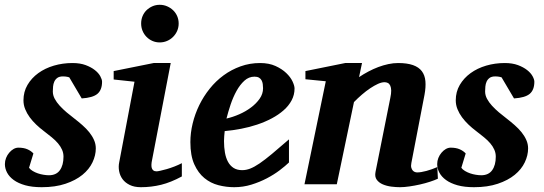

<svg xmlns="http://www.w3.org/2000/svg" viewBox="-27 -760 2245 792"><path d="M394 -422.9Q394 -389.2 375 -373Q356 -356.9 310.1 -354L258.8 -440.9Q255.4 -441.9 251.5 -442.9Q248 -443.8 243.2 -444.3Q238.3 -444.8 232.9 -444.8Q217.8 -444.8 209.5 -438.7Q201.2 -432.6 197 -423.3Q192.9 -414.1 191.9 -403.1Q190.9 -392.1 190.9 -382.8Q190.9 -367.2 198.7 -352.5Q206.5 -337.9 219.2 -324Q231.9 -310.1 247.8 -296.6Q263.7 -283.2 279.8 -271Q296.9 -257.8 312.7 -243.9Q328.6 -230 341.1 -214.6Q353.5 -199.2 360.8 -182.6Q368.2 -166 368.2 -147.9Q368.2 -119.1 354.5 -90.3Q340.8 -61.5 313 -38.8Q285.2 -16.1 243.2 -2Q201.2 12.2 145 12.2Q105.5 12.2 76.9 4.2Q48.3 -3.9 29.8 -17.3Q11.2 -30.8 2.2 -47.9Q-6.8 -64.9 -6.8 -83Q-6.8 -96.2 -2 -108.4Q2.9 -120.6 11 -130.1Q19 -139.6 28.8 -145.3Q38.6 -150.9 48.8 -150.9Q70.8 -150.9 85.9 -144.3Q101.1 -137.7 110.8 -127L92.8 -67.9Q98.1 -60.5 107.9 -54.7Q117.7 -48.8 129.2 -44.9Q140.6 -41 152.6 -39.1Q164.6 -37.1 174.8 -37.1Q205.1 -37.1 220 -57.9Q234.9 -78.6 234.9 -113.8Q234.9 -128.9 229 -142.3Q223.1 -155.8 212.4 -168.5Q201.7 -181.2 186.5 -193.6Q171.4 -206.1 152.8 -220.2Q137.2 -231.9 122.3 -246.1Q107.4 -260.3 95.7 -276.1Q84 -292 76.9 -309.6Q69.8 -327.1 69.8 -346.2Q69.8 -381.3 86.4 -409.7Q103 -438 130.9 -458.3Q158.7 -478.5 195.3 -489.3Q231.9 -500 272 -500Q303.2 -500 326.2 -491.5Q349.1 -482.9 364.3 -470.9Q379.4 -459 386.7 -445.6Q394 -432.1 394 -422.9Z M723.1 -32.2Q678.2 -7.8 637.7 2.2Q597.2 12.2 554.2 12.2Q526.9 12.2 508.1 2.9Q489.3 -6.3 478.5 -21Q467.8 -35.6 464.4 -54Q460.9 -72.3 464.8 -90.8L527.8 -422.9L441.9 -432.1V-466.8L606.9 -500H677.2L600.1 -99.1Q598.1 -90.3 597.7 -82Q597.2 -73.7 598.9 -67.4Q600.6 -61 605.5 -57.1Q610.4 -53.2 619.1 -53.2Q623 -53.2 634.5 -55.7Q646 -58.1 661.1 -62.5Q676.3 -66.9 692.6 -73.2Q709 -79.6 723.1 -86.9ZM710 -663.1Q710 -647 703.9 -632.8Q697.8 -618.7 687 -607.9Q676.3 -597.2 662.1 -591.1Q647.9 -585 631.8 -585Q615.7 -585 601.8 -591.1Q587.9 -597.2 577.4 -607.9Q566.9 -618.7 561 -632.8Q555.2 -647 555.2 -663.1Q555.2 -679.2 561 -693.4Q566.9 -707.5 577.4 -717.8Q587.9 -728 601.8 -734.1Q615.7 -740.2 631.8 -740.2Q647.9 -740.2 662.1 -734.1Q676.3 -728 687 -717.8Q697.8 -707.5 703.9 -693.4Q710 -679.2 710 -663.1Z M1058.1 -396Q1058.1 -404.8 1056.9 -413.3Q1055.7 -421.9 1052 -428.7Q1048.3 -435.5 1041.3 -439.7Q1034.2 -443.8 1022.9 -443.8Q999.5 -443.8 981.2 -427.2Q962.9 -410.6 948.7 -385Q934.6 -359.4 924.3 -328.9Q914.1 -298.3 907.2 -271Q933.1 -276.9 960 -288.6Q986.8 -300.3 1008.5 -316.7Q1030.3 -333 1044.2 -353Q1058.1 -373 1058.1 -396ZM1188 -395Q1188 -368.7 1176 -346.2Q1164.1 -323.7 1143.1 -305.2Q1122.1 -286.6 1094 -271.7Q1065.9 -256.8 1033.9 -246.1Q1002 -235.4 967.5 -228.8Q933.1 -222.2 899.9 -219.2Q898.9 -210 897.9 -198.2Q897 -186.5 897 -178.2Q897 -152.3 900.9 -130.4Q904.8 -108.4 913.6 -92.3Q922.4 -76.2 936.8 -67.1Q951.2 -58.1 972.2 -58.1Q988.3 -58.1 1004.9 -64.5Q1021.5 -70.8 1043.5 -85.7Q1065.4 -100.6 1094.7 -125Q1124 -149.4 1165 -185.1V-89.8Q1150.4 -75.7 1127 -57.9Q1103.5 -40 1073.7 -24.4Q1043.9 -8.8 1009.8 1.7Q975.6 12.2 939 12.2Q906.2 12.2 874 3.9Q841.8 -4.4 816.2 -25.4Q790.5 -46.4 774.4 -82.3Q758.3 -118.2 758.3 -173.8Q758.3 -211.9 767.8 -251Q777.3 -290 794.9 -326.2Q812.5 -362.3 837.9 -394Q863.3 -425.8 895.3 -449.2Q927.2 -472.7 965.3 -486.3Q1003.4 -500 1045.9 -500Q1082.5 -500 1109.4 -487.8Q1136.2 -475.6 1153.8 -458.7Q1171.4 -441.9 1179.7 -424.1Q1188 -406.2 1188 -395Z M1779.3 -22.9Q1766.1 -16.6 1746.6 -10.3Q1727.1 -3.9 1705.3 1Q1683.6 5.9 1661.9 9Q1640.1 12.2 1623 12.2Q1606.4 12.2 1587.2 9.8Q1567.9 7.3 1552 0.5Q1536.1 -6.3 1527.1 -18.6Q1518.1 -30.8 1522 -50.8L1583 -356Q1586.9 -374 1586.7 -386.5Q1586.4 -398.9 1582.8 -406.7Q1579.1 -414.6 1573 -417.7Q1566.9 -420.9 1559.1 -420.9Q1547.4 -420.9 1532.2 -414.1Q1517.1 -407.2 1500.2 -396Q1483.4 -384.8 1466.1 -369.9Q1448.7 -355 1433.1 -338.9L1362.3 0H1229L1316.9 -424.8L1232.9 -433.1V-466.8L1397 -500H1466.3L1454.1 -441.9Q1472.2 -454.1 1492.4 -464.8Q1512.7 -475.6 1533.4 -483.4Q1554.2 -491.2 1575 -495.6Q1595.7 -500 1615.2 -500Q1652.3 -500 1676.5 -491.5Q1700.7 -482.9 1713.1 -466.3Q1725.6 -449.7 1727.8 -425.3Q1730 -400.9 1724.1 -369.1L1669.9 -87.9Q1667.5 -75.7 1669.7 -68.1Q1671.9 -60.5 1676 -56.2Q1680.2 -51.8 1685.1 -50.3Q1689.9 -48.8 1693.8 -48.8Q1709.5 -48.8 1731.9 -54.9Q1754.4 -61 1776.9 -70.8Z M2177.2 -422.9Q2177.2 -389.2 2158.2 -373Q2139.2 -356.9 2093.3 -354L2042 -440.9Q2038.6 -441.9 2034.7 -442.9Q2031.2 -443.8 2026.4 -444.3Q2021.5 -444.8 2016.1 -444.8Q2001 -444.8 1992.7 -438.7Q1984.4 -432.6 1980.2 -423.3Q1976.1 -414.1 1975.1 -403.1Q1974.1 -392.1 1974.1 -382.8Q1974.1 -367.2 1981.9 -352.5Q1989.7 -337.9 2002.4 -324Q2015.1 -310.1 2031 -296.6Q2046.9 -283.2 2063 -271Q2080.1 -257.8 2095.9 -243.9Q2111.8 -230 2124.3 -214.6Q2136.7 -199.2 2144 -182.6Q2151.4 -166 2151.4 -147.9Q2151.4 -119.1 2137.7 -90.3Q2124 -61.5 2096.2 -38.8Q2068.4 -16.1 2026.4 -2Q1984.4 12.2 1928.2 12.2Q1888.7 12.2 1860.1 4.2Q1831.5 -3.9 1813 -17.3Q1794.4 -30.8 1785.4 -47.9Q1776.4 -64.9 1776.4 -83Q1776.4 -96.2 1781.2 -108.4Q1786.1 -120.6 1794.2 -130.1Q1802.2 -139.6 1812 -145.3Q1821.8 -150.9 1832 -150.9Q1854 -150.9 1869.1 -144.3Q1884.3 -137.7 1894 -127L1876 -67.9Q1881.3 -60.5 1891.1 -54.7Q1900.9 -48.8 1912.4 -44.9Q1923.8 -41 1935.8 -39.1Q1947.8 -37.1 1958 -37.1Q1988.3 -37.1 2003.2 -57.9Q2018.1 -78.6 2018.1 -113.8Q2018.1 -128.9 2012.2 -142.3Q2006.3 -155.8 1995.6 -168.5Q1984.9 -181.2 1969.7 -193.6Q1954.6 -206.1 1936 -220.2Q1920.4 -231.9 1905.5 -246.1Q1890.6 -260.3 1878.9 -276.1Q1867.2 -292 1860.1 -309.6Q1853 -327.1 1853 -346.2Q1853 -381.3 1869.6 -409.7Q1886.2 -438 1914.1 -458.3Q1941.9 -478.5 1978.5 -489.3Q2015.1 -500 2055.2 -500Q2086.4 -500 2109.4 -491.5Q2132.3 -482.9 2147.5 -470.9Q2162.6 -459 2169.9 -445.6Q2177.2 -432.1 2177.2 -422.9Z"/></svg>

Font: Charis SIL
Style: Bold Italic
Weight: 700
Italic angle: -11°
Foundry: SIL International
Version: Version 4.112